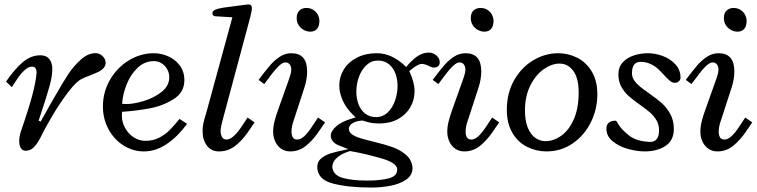

<svg xmlns="http://www.w3.org/2000/svg" viewBox="-20 -676 3425 869"><path d="M7.3 -306.6 33.7 -281.7Q51.8 -310.5 63.5 -327.1Q75.2 -343.8 92 -359.1Q108.9 -374.5 125 -374.5Q136.7 -374.5 141.1 -366.5Q145.5 -358.4 145.5 -351.1Q145.5 -328.1 134 -276.6Q122.6 -225.1 92.8 -135.3Q86.4 -116.2 86.4 -116.2Q76.7 -88.9 71.8 -71.8Q66.9 -54.7 66.9 -40Q66.9 -16.1 75 -4.9Q83 6.3 96.2 6.3Q116.2 6.3 131.3 -7.8Q146.5 -22 162.6 -51.8Q182.1 -93.3 216.6 -151.4Q251 -209.5 287.6 -257.8Q324.2 -306.2 350.6 -319.3Q356.9 -322.8 367.2 -326.7Q377.4 -330.6 383.3 -333Q407.2 -342.3 422.1 -349.1Q437 -356 447.5 -366.7Q458 -377.4 458 -392.1Q458 -409.2 443.8 -422.4Q429.7 -435.5 412.6 -435.5Q378.4 -435.5 345.5 -406Q312.5 -376.5 287.1 -337.4Q261.7 -298.3 230.5 -243.2Q218.3 -221.2 209 -206.1L164.1 -126L154.8 -129.9L163.6 -156.7Q190.9 -238.3 203.9 -284.9Q216.8 -331.5 216.8 -363.3Q216.8 -391.1 203.4 -408.4Q189.9 -425.8 163.1 -425.8Q118.7 -425.8 81.3 -393.1Q43.9 -360.4 7.3 -306.6Z M445.8 -193.8Q445.8 -138.7 470.7 -92Q495.6 -45.4 538.3 -18.1Q581.1 9.3 630.9 9.3Q686.5 9.3 736.8 -25.6Q787.1 -60.5 826.7 -115.7L792.5 -137.7Q767.6 -106.9 747.1 -86.4Q726.6 -65.9 699.2 -52.2Q671.9 -38.6 638.2 -38.6Q608.9 -38.6 584.5 -54.9Q560.1 -71.3 545.9 -97.4Q531.7 -123.5 531.7 -151.4L532.2 -169.9Q596.2 -174.3 656.2 -185.3Q716.3 -196.3 765.4 -227.1Q814.5 -257.8 814.5 -313Q814.5 -352.1 793.7 -379.6Q772.9 -407.2 741.2 -421.1Q709.5 -435.1 676.8 -435.1Q616.2 -435.1 563 -402.6Q509.8 -370.1 477.8 -314.7Q445.8 -259.3 445.8 -193.8ZM746.1 -326.2Q746.1 -287.6 711.7 -260.3Q677.2 -232.9 631.1 -219Q585 -205.1 551.8 -205.1Q547.4 -205.1 532.7 -206.1Q535.2 -248.5 553 -293.5Q570.8 -338.4 602.5 -368.9Q634.3 -399.4 677.2 -399.4Q694.8 -399.4 710.7 -389.9Q726.6 -380.4 736.3 -363.5Q746.1 -346.7 746.1 -326.2Z M913.6 -166Q904.8 -137.2 900.6 -118.4Q896.5 -99.6 897 -81.1Q897 -42.5 916.7 -16.6Q936.5 9.3 971.2 9.3Q1011.7 9.3 1043.7 -15.1Q1075.7 -39.6 1102.5 -78.6L1132.3 -122.1L1100.6 -144L1072.8 -102.1Q1034.2 -44.4 1004.9 -44.4Q991.7 -44.4 985.1 -55.4Q978.5 -66.4 978.5 -82.5Q978.5 -98.6 985.8 -125.5L1112.8 -599.1Q1113.3 -602.1 1116.7 -616.5Q1120.1 -630.9 1120.1 -638.7Q1120.1 -647.9 1116 -651.9Q1111.8 -655.8 1103.5 -655.8Q1100.6 -655.8 1093.8 -654.8L1066.4 -651.4Q1014.6 -645 991.2 -641.4Q967.8 -637.7 954.6 -632.1Q941.4 -626.5 941.4 -617.2Q941.4 -604.5 953.1 -602.5L1031.7 -597.7L919.4 -186.5Z M1425.8 -584.5Q1422.9 -610.8 1406 -625.5Q1389.2 -640.1 1367.2 -640.1Q1347.7 -640.1 1335.2 -628.4Q1322.8 -616.7 1322.8 -594.2Q1322.8 -575.7 1332 -561.5Q1341.3 -547.4 1355.7 -540Q1370.1 -532.7 1384.3 -532.7Q1403.3 -532.7 1414.6 -544.9Q1425.8 -557.1 1425.8 -584.5ZM1391.6 -102.1Q1372.6 -73.2 1356.4 -58.8Q1340.3 -44.4 1325.7 -44.4Q1310.5 -44.4 1304.9 -54.9Q1299.3 -65.4 1299.3 -79.6Q1299.3 -91.8 1301.8 -104.2Q1304.2 -116.7 1307.1 -124L1358.4 -281.7Q1370.1 -318.4 1370.1 -353Q1370.1 -435.1 1298.8 -435.1Q1271.5 -435.1 1247.6 -419.9Q1223.6 -404.8 1202.6 -380.6Q1181.6 -356.4 1150.4 -314.5L1175.8 -295.4Q1217.3 -352.5 1237.5 -373Q1257.8 -393.6 1271 -393.6Q1284.2 -393.6 1291.3 -384.5Q1298.3 -375.5 1298.3 -360.4Q1298.3 -349.1 1293.9 -336.2Q1289.6 -323.2 1288.6 -319.3L1239.3 -180.7Q1228 -149.9 1222.2 -126Q1216.3 -102.1 1216.3 -79.6Q1216.3 -55.7 1225.8 -35.2Q1235.4 -14.6 1252.7 -2.7Q1270 9.3 1293.5 9.3Q1332.5 9.3 1363.3 -14.9Q1394 -39.1 1421.4 -78.6L1451.2 -122.1L1419.4 -144Z M1847.2 84Q1844.2 47.9 1817.6 24.9Q1791 2 1756.1 -10.3Q1721.2 -22.5 1667 -35.6Q1629.4 -44.9 1608.2 -51.5Q1586.9 -58.1 1573 -68.1Q1559.1 -78.1 1559.1 -92.3Q1559.1 -106 1570.3 -114.5Q1581.5 -123 1595.9 -126.7Q1610.4 -130.4 1620.6 -130.4Q1623 -129.9 1644.5 -123.5Q1666 -117.2 1697.8 -117.2Q1744.6 -117.2 1780.8 -136.7Q1816.9 -156.2 1836.7 -189.9Q1856.4 -223.6 1856.4 -264.6Q1856.4 -302.7 1832.5 -354L1837.4 -358.4Q1839.8 -360.4 1848.6 -367.2Q1857.4 -374 1868.9 -380.4Q1880.4 -386.7 1889.2 -386.7Q1902.3 -386.7 1921.9 -377Q1923.3 -376.5 1930.4 -373.3Q1937.5 -370.1 1942.9 -370.1Q1956.1 -370.1 1963.1 -376.5Q1970.2 -382.8 1970.2 -394.5Q1970.2 -412.1 1955.1 -425Q1939.9 -438 1921.9 -438Q1892.1 -438 1866.7 -419.7Q1841.3 -401.4 1818.4 -372.6Q1755.9 -435.1 1685.5 -435.1Q1634.3 -435.1 1595.7 -415.3Q1557.1 -395.5 1536.4 -362.1Q1515.6 -328.6 1515.6 -289.1Q1515.6 -255.4 1531.5 -220.5Q1547.4 -185.5 1579.1 -154.8L1589.8 -144.5L1576.2 -140.6Q1525.9 -126 1501.5 -104Q1477.1 -82 1477.1 -61.5Q1477.1 -48.8 1485.8 -37.4Q1494.6 -25.9 1509.8 -19.5L1556.2 -1Q1546.4 1 1541 2.4Q1502 10.3 1476.8 18.1Q1451.7 25.9 1433.8 40.8Q1416 55.7 1416 79.1Q1416 136.2 1486.3 154.5Q1556.6 172.9 1659.7 172.9Q1703.6 172.9 1746.1 165Q1788.6 157.2 1817.9 137.2Q1847.2 117.2 1847.2 84ZM1689.9 -401.9Q1720.2 -401.9 1740.2 -385.5Q1760.3 -369.1 1769.8 -343Q1779.3 -316.9 1779.3 -287.1Q1779.3 -252.9 1767.8 -220.2Q1756.3 -187.5 1734.4 -166.7Q1712.4 -146 1682.6 -146Q1652.3 -146 1632.1 -162.4Q1611.8 -178.7 1602.3 -205.1Q1592.8 -231.4 1592.8 -261.7Q1592.8 -295.4 1604.5 -327.9Q1616.2 -360.4 1638.4 -381.1Q1660.6 -401.9 1689.9 -401.9ZM1565.4 7.8Q1634.8 20 1706.3 40.8Q1777.8 61.5 1777.8 90.8Q1777.8 122.1 1737.8 131.6Q1697.8 141.1 1652.3 141.1H1633.8Q1576.2 141.1 1532.7 129.6Q1489.3 118.2 1483.9 81.5Q1483.9 58.1 1501.5 41.5Q1519 24.9 1539.8 16.4Q1560.5 7.8 1565.4 7.8Z M2213.9 -584.5Q2210.9 -610.8 2194.1 -625.5Q2177.2 -640.1 2155.3 -640.1Q2135.7 -640.1 2123.3 -628.4Q2110.8 -616.7 2110.8 -594.2Q2110.8 -575.7 2120.1 -561.5Q2129.4 -547.4 2143.8 -540Q2158.2 -532.7 2172.4 -532.7Q2191.4 -532.7 2202.6 -544.9Q2213.9 -557.1 2213.9 -584.5ZM2179.7 -102.1Q2160.6 -73.2 2144.5 -58.8Q2128.4 -44.4 2113.8 -44.4Q2098.6 -44.4 2093 -54.9Q2087.4 -65.4 2087.4 -79.6Q2087.4 -91.8 2089.8 -104.2Q2092.3 -116.7 2095.2 -124L2146.5 -281.7Q2158.2 -318.4 2158.2 -353Q2158.2 -435.1 2086.9 -435.1Q2059.6 -435.1 2035.6 -419.9Q2011.7 -404.8 1990.7 -380.6Q1969.7 -356.4 1938.5 -314.5L1963.9 -295.4Q2005.4 -352.5 2025.6 -373Q2045.9 -393.6 2059.1 -393.6Q2072.3 -393.6 2079.3 -384.5Q2086.4 -375.5 2086.4 -360.4Q2086.4 -349.1 2082 -336.2Q2077.6 -323.2 2076.7 -319.3L2027.3 -180.7Q2016.1 -149.9 2010.3 -126Q2004.4 -102.1 2004.4 -79.6Q2004.4 -55.7 2013.9 -35.2Q2023.4 -14.6 2040.8 -2.7Q2058.1 9.3 2081.5 9.3Q2120.6 9.3 2151.4 -14.9Q2182.1 -39.1 2209.5 -78.6L2239.3 -122.1L2207.5 -144Z M2505.9 -435.1Q2447.8 -435.1 2394.3 -403.6Q2340.8 -372.1 2307.4 -313.7Q2273.9 -255.4 2273.9 -179.2Q2273.9 -117.2 2299.1 -74.7Q2324.2 -32.2 2365.2 -11.5Q2406.2 9.3 2453.1 9.3Q2519.5 9.3 2572.3 -27.1Q2625 -63.5 2654.3 -122.8Q2683.6 -182.1 2683.6 -249Q2683.6 -310.5 2658.2 -352.5Q2632.8 -394.5 2592.3 -414.8Q2551.8 -435.1 2505.9 -435.1ZM2356 -176.3Q2356 -239.3 2379.6 -287.6Q2403.3 -335.9 2439.9 -362.1Q2476.6 -388.2 2512.7 -388.2Q2550.3 -388.2 2574.7 -355.2Q2599.1 -322.3 2599.1 -256.8Q2599.1 -185.5 2576.9 -135.7Q2554.7 -85.9 2520 -61.5Q2485.4 -37.1 2449.2 -37.1Q2423.3 -37.1 2402.1 -52.5Q2380.9 -67.9 2368.4 -99.1Q2356 -130.4 2356 -176.3Z M2878.9 -396Q2903.3 -396 2922.6 -387.2Q2941.9 -378.4 2955.8 -366.2Q2969.7 -354 2986.3 -335.4Q3002.9 -317.4 3013.2 -309.3Q3023.4 -301.3 3034.7 -301.3Q3045.4 -301.3 3052.7 -308.1Q3060.1 -314.9 3060.1 -324.7Q3060.1 -359.4 3037.1 -384.5Q3014.2 -409.7 2980 -422.4Q2945.8 -435.1 2912.6 -435.1Q2879.9 -435.1 2849.4 -425.3Q2818.8 -415.5 2798.8 -394Q2778.8 -372.6 2778.8 -338.9Q2778.8 -307.6 2792.2 -283.2Q2805.7 -258.8 2825 -241.7Q2844.2 -224.6 2876.5 -201.7Q2905.8 -181.2 2922.6 -166.3Q2939.5 -151.4 2951.2 -131.6Q2962.9 -111.8 2962.9 -87.4Q2962.9 -58.6 2952.1 -46.1Q2941.4 -33.7 2922.4 -33.7Q2859.9 -36.1 2826.4 -63.2Q2793 -90.3 2781 -110.1Q2769 -129.9 2768.1 -129.9Q2724.6 -129.9 2724.6 -93.3Q2724.6 -60.1 2752.7 -36.9Q2780.8 -13.7 2821.3 -2.2Q2861.8 9.3 2898.4 9.3Q2954.1 9.3 2991.9 -15.4Q3029.8 -40 3029.8 -92.8Q3029.8 -130.9 3013.7 -160.2Q2997.6 -189.5 2974.9 -209.5Q2952.1 -229.5 2916 -254.9Q2889.6 -273.4 2874.8 -285.6Q2859.9 -297.9 2850.1 -312.5Q2840.3 -327.1 2840.3 -344.2Q2840.3 -396 2878.9 -396Z M3359.4 -584.5Q3356.4 -610.8 3339.6 -625.5Q3322.8 -640.1 3300.8 -640.1Q3281.2 -640.1 3268.8 -628.4Q3256.3 -616.7 3256.3 -594.2Q3256.3 -575.7 3265.6 -561.5Q3274.9 -547.4 3289.3 -540Q3303.7 -532.7 3317.9 -532.7Q3336.9 -532.7 3348.1 -544.9Q3359.4 -557.1 3359.4 -584.5ZM3325.2 -102.1Q3306.2 -73.2 3290 -58.8Q3273.9 -44.4 3259.3 -44.4Q3244.1 -44.4 3238.5 -54.9Q3232.9 -65.4 3232.9 -79.6Q3232.9 -91.8 3235.4 -104.2Q3237.8 -116.7 3240.7 -124L3292 -281.7Q3303.7 -318.4 3303.7 -353Q3303.7 -435.1 3232.4 -435.1Q3205.1 -435.1 3181.2 -419.9Q3157.2 -404.8 3136.2 -380.6Q3115.2 -356.4 3084 -314.5L3109.4 -295.4Q3150.9 -352.5 3171.1 -373Q3191.4 -393.6 3204.6 -393.6Q3217.8 -393.6 3224.9 -384.5Q3231.9 -375.5 3231.9 -360.4Q3231.9 -349.1 3227.5 -336.2Q3223.1 -323.2 3222.2 -319.3L3172.9 -180.7Q3161.6 -149.9 3155.8 -126Q3149.9 -102.1 3149.9 -79.6Q3149.9 -55.7 3159.4 -35.2Q3168.9 -14.6 3186.3 -2.7Q3203.6 9.3 3227.1 9.3Q3266.1 9.3 3296.9 -14.9Q3327.6 -39.1 3355 -78.6L3384.8 -122.1L3353 -144Z"/></svg>

Font: Radley
Style: Italic
Weight: 400
Italic angle: -12°
Designer: Vernon Adams
Foundry: Vernon Adams
Version: Version 1.003; ttfautohint (v1.6)